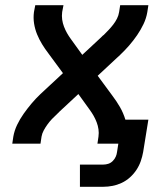

<svg xmlns="http://www.w3.org/2000/svg" viewBox="-20 -550 640 735"><path d="M286 165V80H376Q385 80 394.5 77Q404 74 411.5 66.5Q419 59 423 50Q427 41 428 32L433 0H353L357 -27Q359 -41 357 -55Q355 -69 350 -82Q345 -95 338.5 -106.5Q332 -118 324 -129L280 -190L208 -123Q207 -122 206 -121Q205 -120 204 -119V-118Q204 -118 203.5 -118Q203 -118 203 -118Q202 -117 201 -116Q200 -115 199 -114Q199 -114 199 -114Q199 -114 199 -114Q199 -114 199 -114Q199 -114 199 -114Q188 -104 179 -94.5Q170 -85 162 -74Q154 -63 147.5 -51Q141 -39 139 -27L135 0H27L31 -27Q35 -50 45.5 -72Q56 -94 70.5 -114.5Q85 -135 101 -154Q117 -173 135 -190L221 -270L165 -346Q152 -363 141 -381Q130 -399 122 -418.5Q114 -438 110.5 -459.5Q107 -481 110 -504L115 -530H223L218 -504Q216 -489 218 -475Q220 -461 225 -448Q230 -435 236.5 -423.5Q243 -412 251 -401L295 -340L367 -407Q368 -408 369 -409Q370 -410 371 -411L372 -412Q372 -412 372 -412Q372 -412 372 -412Q373 -413 374 -414Q375 -415 377 -416Q377 -416 377 -416Q377 -416 377 -416Q377 -416 377 -416Q377 -416 377 -416Q387 -426 396 -435.5Q405 -445 413.5 -456Q422 -467 428 -479Q434 -491 436 -504L440 -530H548L544 -504Q540 -480 529.5 -458Q519 -436 505 -415.5Q491 -395 474.5 -376Q458 -357 440 -340L354 -260L410 -184Q426 -163 439 -140.5Q452 -118 460 -92H548L528 32Q525 49 519 66.5Q513 84 502.5 100Q492 116 477.5 129Q463 142 446 150Q429 158 411 161.5Q393 165 376 165Z"/></svg>

Font: Iosevka Curly SmBdEx
Style: Italic
Weight: 600
Width: 7
Italic angle: -9°
Monospace: yes
Designer: Belleve Invis
Foundry: Belleve Invis
Version: Version 11.1.0; ttfautohint (v1.8.3)